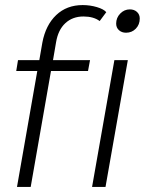

<svg xmlns="http://www.w3.org/2000/svg" viewBox="-20 -737 571 757"><path d="M127 -457H44L51 -500H135L147 -569Q160 -638 201.5 -677.5Q243 -717 306 -717Q335 -717 362 -709Q389 -701 399 -689L373 -654Q349 -672 309 -672Q266 -672 237.5 -645.5Q209 -619 201 -570L189 -500H335L327 -457H181L101 0H47ZM438 -644Q438 -667 454 -683.5Q470 -700 492 -700Q509 -700 520 -690Q531 -680 531 -664Q531 -640 515.5 -624Q500 -608 477 -608Q460 -608 449 -618Q438 -628 438 -644ZM431 -500H484L396 0H343Z"/></svg>

Font: Sarabun ExtraLight
Style: Italic
Weight: 275
Italic angle: -10°
Designer: Suppakit Chalermlarp | Katatrad Co.,Ltd.
Foundry: Cadson Demak Co.,Ltd.
Version: Version 1.000; ttfautohint (v1.6)